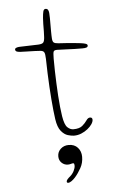

<svg xmlns="http://www.w3.org/2000/svg" viewBox="-56 -620 530 882"><g transform="rotate(-5 209.0 -179.5)"><path d="M216 216.5Q216 211.5 221.2 205.5Q226.5 199.5 233.5 194Q245 184 251.8 170.5Q258.5 157 258.5 146.5Q258.5 142 257.5 138.5Q256.5 135 252.5 135Q248.5 135 242.2 137Q236 139 228.5 139Q212 139 199.8 127.5Q187.5 116 187.5 97.5Q187.5 77 202.5 63.2Q217.5 49.5 239.5 49.5Q266 49.5 281.2 66.5Q296.5 83.5 296.5 109Q296.5 137 283.5 160.2Q270.5 183.5 255.5 200.5Q247.5 209.5 238.5 216Q229.5 222.5 222 222.5Q220 222.5 218 221Q216 219.5 216 216.5ZM268 9Q256.5 9 239.8 4Q223 -1 208.5 -18.8Q194 -36.5 188.5 -74Q186 -91.5 183.5 -114.8Q181 -138 178.8 -165.8Q176.5 -193.5 174.8 -224.2Q173 -255 171.8 -287.8Q170.5 -320.5 170 -354Q169.5 -376.5 165.2 -384Q161 -391.5 148 -392.5Q139 -393.5 121.2 -394Q103.5 -394.5 85 -395Q66.5 -395.5 54.5 -396Q42 -397 37.2 -400Q32.5 -403 32.5 -409Q32.5 -412 35.2 -414.2Q38 -416.5 44 -418Q50 -419.5 59.5 -419.5Q90.5 -420.5 108 -421Q125.5 -421.5 141.5 -422Q159 -423 164.2 -429.5Q169.5 -436 170.5 -454Q171.5 -464.5 171.5 -480.8Q171.5 -497 171.8 -513.8Q172 -530.5 173 -542Q174.5 -561 177.2 -571.8Q180 -582.5 188 -582.5Q195.5 -582.5 199 -577.5Q202.5 -572.5 203.5 -562.8Q204.5 -553 204.5 -538.5Q204.5 -519.5 204.5 -504.8Q204.5 -490 204.5 -478.8Q204.5 -467.5 204.8 -459Q205 -450.5 205.5 -444Q206.5 -430 212.2 -425.5Q218 -421 233.5 -420Q247.5 -419.5 268 -417.8Q288.5 -416 307.2 -414.5Q326 -413 335 -411.5Q351 -409.5 358.8 -406.5Q366.5 -403.5 366.5 -398Q366.5 -392 360.5 -389.5Q354.5 -387 341 -387Q302 -387 271 -388.8Q240 -390.5 224.5 -390.5Q212 -390.5 208.8 -384.8Q205.5 -379 205.5 -351Q205.5 -323.5 206.2 -294.5Q207 -265.5 208.2 -236.5Q209.5 -207.5 211.2 -180Q213 -152.5 215.5 -128.2Q218 -104 221 -85Q227.5 -44.5 240.5 -32.5Q253.5 -20.5 267.5 -20.5Q295.5 -20.5 309.2 -32.2Q323 -44 330.8 -55.8Q338.5 -67.5 348 -67.5Q353.5 -67.5 356.2 -64.8Q359 -62 359 -56.5Q359 -47.5 351.5 -36.2Q344 -25 331.2 -14.8Q318.5 -4.5 302.2 2.2Q286 9 268 9Z"/></g></svg>

Font: Gluten Thin Thin
Style: Regular
Weight: 250
Version: Version 1.300